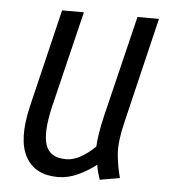

<svg xmlns="http://www.w3.org/2000/svg" viewBox="-44 -563 551 614"><g transform="rotate(5 231.5 -256.0)"><path d="M164 10Q90 10 60 -44.5Q30 -99 55 -206L131 -522H201L126 -213Q106 -128 119.5 -88.5Q133 -49 185 -49Q208 -49 232 -62.5Q256 -76 278 -98Q279 -118 283 -143Q287 -168 295 -201L373 -522H442L361 -184Q345 -119 348.5 -79.5Q352 -40 362 -4L298 7Q294 -5 291 -16Q288 -27 286 -40Q259 -19 227.5 -4.5Q196 10 164 10Z"/></g></svg>

Font: Ubuntu Sans Condensed
Style: Italic
Weight: 400
Width: 3
Italic angle: -13.5°
Designer: Dalton Maag Ltd
Foundry: Dalton Maag Ltd
Version: Version 1.006; ttfautohint (v1.8.4.7-5d5b)